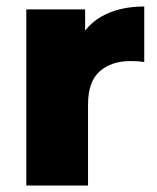

<svg xmlns="http://www.w3.org/2000/svg" viewBox="-20 -571 483 591"><path d="M61 0V-542H242V-384L215 -429Q239 -490 293 -520.5Q347 -551 424 -551V-380Q411 -382 401.5 -382.5Q392 -383 381 -383Q323 -383 287 -351.5Q251 -320 251 -249V0Z"/></svg>

Font: MOST Montserrat ExtraBold
Style: Regular
Weight: 800
Designer: Julieta Ulanovsky
Foundry: Julieta Ulanovsky
Version: Version 8.000;March 11, 2024;FontCreator 15.0.0.2926 64-bit